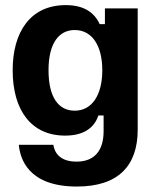

<svg xmlns="http://www.w3.org/2000/svg" viewBox="-20 -532 607 732"><path d="M273.3 179.2C430.8 179.2 505 100 505 -37.5V-500H380V-440H360C340 -484.2 300 -512.5 230.8 -512.5C95 -512.5 28.3 -409.2 28.3 -264.2C28.3 -112.5 98.3 -15 228.3 -15C297.5 -15 339.2 -43.3 355 -91.7H375V-32.5C375 41.7 340.8 84.2 271.7 84.2C210.8 84.2 188.3 52.5 183.3 20H51.7C56.7 72.5 86.7 179.2 273.3 179.2ZM265 -110C204.2 -110 165 -159.2 165 -264.2C165 -366.7 204.2 -417.5 265 -417.5C330.8 -417.5 370 -358.3 370 -264.2C370 -170 330.8 -110 265 -110Z"/></svg>

Font: Familjen Grotesk
Style: Bold
Weight: 700
Designer: Anders Wikstroem, Jonas Baeckman, Matilda Gysing, Kristian Moeller
Foundry: Familjen STHLM AB
Version: Version 2.000